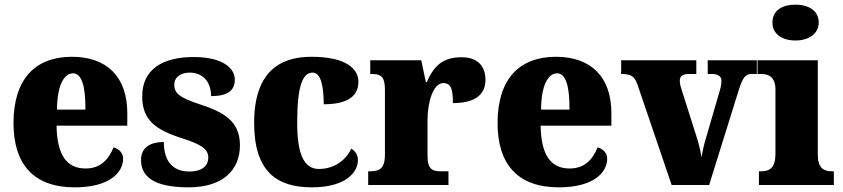

<svg xmlns="http://www.w3.org/2000/svg" viewBox="-20 -795 3623 825"><path d="M301 10C452 10 509 -55 509 -113C509 -138 491 -155 468 -162C447 -110 412 -71 348 -71C267 -71 225 -128 223 -255H527V-309C527 -467 437 -551 289 -551C130 -551 38 -454 38 -266C38 -91 123 10 301 10ZM347 -324H225C225 -425 254 -480 294 -480C331 -480 348 -424 347 -324Z M790 10C937 10 1011 -63 1011 -171C1011 -274 942 -313 841 -346C754 -375 729 -392 729 -431C729 -465 758 -483 796 -483C847 -483 887 -448 887 -382C958 -382 989 -406 989 -453C989 -500 940 -550 812 -550C679 -550 591 -497 591 -381C591 -280 648 -237 762 -201C839 -176 875 -157 875 -118C875 -86 853 -58 793 -58C729 -58 684 -95 684 -185C630 -185 586 -164 586 -108C586 -42 632 10 790 10Z M1320 10C1467 10 1518 -56 1518 -107C1518 -127 1508 -146 1489 -156C1467 -108 1418 -69 1350 -69C1284 -69 1257 -137 1257 -268C1257 -434 1283 -483 1324 -483C1360 -483 1371 -419 1371 -347C1501 -347 1520 -403 1520 -444C1520 -497 1471 -551 1318 -551C1180 -551 1072 -484 1072 -267C1072 -56 1171 10 1320 10Z M1562 0H1907V-59H1874C1839 -59 1817 -67 1817 -126V-278C1817 -356 1841 -438 1885 -438C1920 -438 1926 -407 1926 -352C2009 -352 2066 -380 2066 -452C2066 -507 2036 -549 1963 -549C1889 -549 1846 -518 1814 -442H1810L1790 -536H1571V-477H1575C1616 -477 1634 -468 1634 -409V-131C1634 -68 1609 -59 1567 -59H1562Z M2381 10C2532 10 2589 -55 2589 -113C2589 -138 2571 -155 2548 -162C2527 -110 2492 -71 2428 -71C2347 -71 2305 -128 2303 -255H2607V-309C2607 -467 2517 -551 2369 -551C2210 -551 2118 -454 2118 -266C2118 -91 2203 10 2381 10ZM2427 -324H2305C2305 -425 2334 -480 2374 -480C2411 -480 2428 -424 2427 -324Z M2719 -432 2866 0H3027L3154 -407C3171 -462 3184 -477 3207 -477H3232V-536H3021V-477H3041C3069 -477 3080 -463 3080 -449C3080 -430 3076 -416 3070 -396L3011 -193C3004 -171 2999 -144 2994 -119C2990 -150 2982 -179 2970 -217L2910 -406C2906 -418 2901 -433 2901 -448C2901 -466 2911 -477 2939 -477H2972V-536H2649V-477C2692 -477 2706 -468 2719 -432Z M3398 -621C3452 -621 3498 -648 3498 -698C3498 -751 3452 -775 3398 -775C3342 -775 3299 -751 3299 -698C3299 -648 3342 -621 3398 -621ZM3241 0H3563V-59H3553C3518 -59 3494 -75 3494 -130V-536H3235V-477H3252C3286 -477 3312 -461 3312 -410V-133C3312 -76 3288 -59 3252 -59H3241Z"/></svg>

Font: Noto Serif Devanagari SemiCondensed Black
Style: Regular
Weight: 900
Width: 4
Designer: Universal Thirst, Indian Type Foundry and the Monotype Design Team
Foundry: Monotype Imaging Inc.
Version: Version 2.004